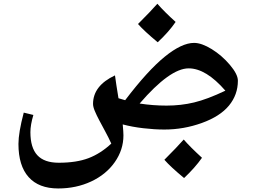

<svg xmlns="http://www.w3.org/2000/svg" viewBox="-20 -683 1371 1042"><path d="M295.9 339.8Q190.4 339.8 135.3 278.1Q80.1 216.3 80.1 98.1Q80.1 37.1 108.9 -71.8L161.1 -59.1Q145 -4.9 145 34.2Q145 118.7 182.6 159.4Q220.2 200.2 298.8 200.2Q395 200.2 460.4 175.3Q525.9 150.4 584 96.2Q568.4 62 550.8 29.8Q533.2 -2.4 518.6 -30.3Q503.9 -58.1 494.4 -80.8Q484.9 -103.5 484.9 -119.1Q484.9 -217.8 604 -273.9Q610.4 -225.6 623 -149.9L659.2 -139.2Q781.7 -300.3 874 -375.2Q966.3 -450.2 1033.2 -450.2Q1074.2 -450.2 1129.2 -416.3Q1184.1 -382.3 1227.5 -331.1Q1271 -279.8 1271 -245.1Q1271 -168.9 1222.7 -110.1Q1174.3 -51.3 1075.4 -15.6Q976.6 20 872.1 20Q818.4 20 757.8 12.9Q697.3 5.9 646 -7.8Q649.9 33.7 649.9 51.8Q649.9 129.9 603 196.8Q556.2 263.7 474.9 301.8Q393.6 339.8 295.9 339.8ZM1003.9 -312Q902.3 -312 737.8 -121.1Q810.1 -109.9 883.8 -109.9Q962.4 -109.9 1033.4 -127Q1104.5 -144 1203.1 -190.9Q1098.1 -312 1003.9 -312ZM933.1 -564Q897.5 -511.2 835.9 -453.6Q762.7 -514.2 729 -552.7Q799.8 -623.5 834 -662.6Q874.5 -616.7 933.1 -564ZM1076.2 173.3Q1038.1 227.5 979 283.2Q905.8 222.7 872.1 184.1Q942.9 113.3 977.1 74.2Q1011.2 113.8 1076.2 173.3Z"/></svg>

Font: Droid Arabic Naskh
Style: Bold
Weight: 700
Designer: Pascal Zoghbi
Foundry: Ascender Corporation
Version: Version 1.00